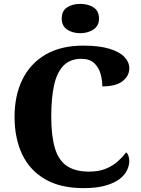

<svg xmlns="http://www.w3.org/2000/svg" viewBox="-20 -959 728 989"><path d="M410 10Q291 10 212 -36Q133 -82 94 -164.5Q55 -247 55 -358Q55 -466 95 -548.5Q135 -631 214 -677.5Q293 -724 409 -724Q489 -724 541.5 -708.5Q594 -693 620 -666.5Q646 -640 646 -607Q646 -568 611.5 -541Q577 -514 507 -514Q507 -547 497.5 -580Q488 -613 464.5 -634.5Q441 -656 400 -656Q341 -656 307 -621Q273 -586 258.5 -520Q244 -454 244 -358Q244 -260 262.5 -197Q281 -134 324 -104.5Q367 -75 439 -75Q490 -75 526.5 -90.5Q563 -106 588 -129Q613 -152 630 -174Q638 -168 642 -155Q646 -142 646 -130Q646 -108 635 -83.5Q624 -59 597.5 -38Q571 -17 525 -3.5Q479 10 410 10ZM394 -788Q353 -788 325.5 -807Q298 -826 298 -863Q298 -903 325.5 -921Q353 -939 394 -939Q433 -939 461.5 -921Q490 -903 490 -863Q490 -826 461 -807Q432 -788 394 -788Z"/></svg>

Font: Noto Serif Tibetan ExtraBold
Style: Regular
Weight: 800
Version: Version 2.103